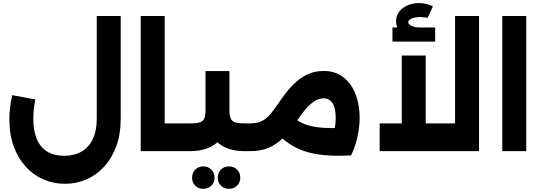

<svg xmlns="http://www.w3.org/2000/svg" viewBox="-20 -969 3468 1231"><path d="M396.1 209.4Q322.7 209.4 258.1 181.3Q193.4 153.1 144.6 99.4Q95.7 45.7 67.9 -30.6Q40 -107 40 -204.4Q40 -244.4 45 -283.1Q50 -321.9 58.6 -358.9L206.6 -331.1Q200 -298.9 196.8 -268.1Q193.6 -237.3 193.6 -207.9Q193.6 -131 215.6 -78Q237.7 -25 282.1 2.4Q326.4 29.9 391 29.9Q456 29.9 503 2.7Q550 -24.4 575.2 -77.7Q600.4 -131 600.4 -208.4V-866.3H754V-208.4Q754 -109.9 725.9 -32.6Q697.7 44.6 648.6 98.6Q599.4 152.6 534.8 181Q470.1 209.4 396.1 209.4Z M1030.1 0V-177.9H1146.9V0ZM882.3 0V-866.3H1035.9V0ZM1146.9 0V-177.9Q1156.1 -177.9 1161.5 -153.8Q1166.9 -129.7 1166.9 -90Q1166.9 -49.1 1161.5 -24.6Q1156.1 0 1146.9 0Z M1147 0V-177.9H1202Q1241.6 -177.9 1262 -184.9Q1282.4 -192 1290 -210.3Q1297.6 -228.6 1297.6 -261.4V-513.4H1451.1V-261.4Q1451.1 -178.4 1422.1 -120.1Q1393.1 -61.9 1337.7 -31.2Q1282.3 -0.6 1202 0ZM1546.7 0Q1466.4 0 1411 -30.6Q1355.6 -61.3 1326.6 -119.9Q1297.6 -178.4 1297.6 -261.4H1451.1Q1451.1 -228.6 1458.7 -210.3Q1466.3 -192 1486.9 -184.9Q1507.6 -177.9 1546.7 -177.9H1583.1V0ZM1583.1 0V-177.9Q1592.4 -177.9 1597.8 -153.8Q1603.1 -129.7 1603.1 -90Q1603.1 -49.1 1597.8 -24.6Q1592.4 0 1583.1 0ZM1147 0Q1137.7 0 1132.4 -24.6Q1127 -49.1 1127 -90.4Q1127 -130.1 1132.4 -154Q1137.7 -177.9 1147 -177.9ZM1448.1 241.7Q1417 241.7 1396.6 221.4Q1376.3 201.1 1376.3 170.4Q1376.3 138.9 1396.6 118.4Q1417 98 1448.1 98Q1479.3 98 1499.9 118.4Q1520.6 138.9 1520.6 170.4Q1520.6 201.1 1499.9 221.4Q1479.3 241.7 1448.1 241.7ZM1283.3 241.7Q1252.1 241.7 1231.8 221.4Q1211.4 201.1 1211.4 170.4Q1211.4 138.9 1231.8 118.4Q1252.1 98 1283.3 98Q1314.4 98 1335.1 118.4Q1355.7 138.9 1355.7 170.4Q1355.7 201.1 1335.1 221.4Q1314.4 241.7 1283.3 241.7Z M1583 0V-177.9Q1625.3 -177.9 1654.7 -191.1Q1684.1 -204.4 1708.9 -232Q1733.7 -259.6 1760.7 -300.6Q1786 -337.7 1814.9 -375.3Q1843.7 -412.9 1879 -444.3Q1914.3 -475.7 1957.7 -494.9Q2001.1 -514.1 2056 -514.1Q2112.4 -514.1 2155.4 -490.8Q2198.3 -467.4 2227.3 -426.2Q2256.3 -385 2271.1 -330.4Q2285.9 -275.9 2285.9 -212.9Q2285.9 -156.7 2271.9 -92.2Q2257.9 -27.7 2231 27.1L2085.3 -37.3Q2108.3 -77.3 2120.3 -122.1Q2132.3 -167 2132.3 -212.9Q2132.3 -277.7 2111.7 -308.1Q2091.1 -338.6 2054.3 -338.6Q2029.3 -338.6 2002.9 -324.1Q1976.6 -309.6 1948 -278.6Q1919.4 -247.7 1886 -198Q1839.7 -128.9 1795.5 -85.3Q1751.3 -41.7 1700.9 -20.9Q1650.6 0 1583 0ZM2222.6 -150.7 2231 27.1Q2131.9 32.7 2059 25.6Q1986.1 18.6 1931.5 -0.1Q1876.9 -18.9 1834.4 -47.9Q1791.9 -77 1755.4 -115L1857 -223Q1891.1 -187.9 1939.9 -170.5Q1988.7 -153.1 2057.9 -149.4Q2127.1 -145.7 2222.6 -150.7ZM1583 0Q1573.7 0 1568.4 -24.6Q1563 -49.1 1563 -90.4Q1563 -130.1 1568.4 -154Q1573.7 -177.9 1583 -177.9Z M2897.7 0V-866.3H3051.3V0ZM2414.3 0V-177.9H3051.3V0ZM2555.9 0V-613.1H2709.4V0ZM2674.9 -728Q2605.9 -728 2562.6 -754.8Q2519.4 -781.6 2519.4 -832.4Q2519.4 -868.4 2540 -894.7Q2560.6 -921 2594.3 -935.1Q2628 -949.3 2666.6 -949.3Q2690.3 -949.3 2712.9 -944.1Q2735.6 -939 2755.6 -928.1L2722.1 -854.6Q2711.3 -856.6 2698.2 -858.1Q2685.1 -859.7 2674.3 -859.7Q2638.9 -859.7 2618 -849.4Q2597.1 -839.1 2597.1 -826.3Q2597.1 -814 2618 -803.4Q2638.9 -792.9 2674.9 -792.9ZM2496.3 -702.3V-792.9H2770V-702.3Z M3200.3 0V-866.3H3353.9V0Z"/></svg>

Font: Alexandria
Style: Regular
Weight: 400
Designer: Mohamed Gaber
Foundry: Kief Type Foundry
Version: Version 5.100